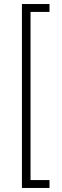

<svg xmlns="http://www.w3.org/2000/svg" viewBox="-20 -785 308 949"><path d="M88.4 144V-765.1H224.6V-726.1H130.9V105H224.6V144Z"/></svg>

Font: Inter Display Extra Light
Style: Regular
Weight: 200
Designer: Rasmus Andersson
Foundry: rsms
Version: Version 4.000;git-4fc901f